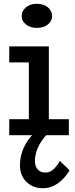

<svg xmlns="http://www.w3.org/2000/svg" viewBox="-20 -717 397 1018"><path d="M133 -25V-471H239V-25ZM29 0V-85H345V0ZM29 -386V-471H214V-386ZM174 -569Q141 -569 118 -587Q95 -605 95 -631Q95 -660 118 -678.5Q141 -697 174 -697Q211 -697 233.5 -678.5Q256 -660 256 -631Q256 -605 233.5 -587Q211 -569 174 -569ZM207 281Q155 281 120.5 247.5Q86 214 86 160Q86 126 95 96Q104 66 119.5 40.5Q135 15 155 -5L225 0Q204 23 190.5 47Q177 71 171 93.5Q165 116 165 135Q165 165 180 181.5Q195 198 219 198Q247 198 266.5 178Q286 158 297 136L349 186Q323 230 286.5 255.5Q250 281 207 281Z"/></svg>

Font: BioRhyme Medium
Style: Regular
Weight: 500
Designer: Aoife Mooney
Foundry: Aoife Mooney Type
Version: Version 1.600;gftools[0.9.33]